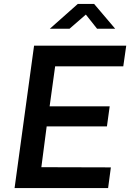

<svg xmlns="http://www.w3.org/2000/svg" viewBox="-20 -955 667 975"><path d="M473 -809H565L458 -935H375L233 -809H333L416 -881ZM54 0H529L543 -105L190 -106L217 -313H523L537 -415H232L260 -618H606L621 -723H153Z"/></svg>

Font: United Sans SemiBold
Style: Italic
Weight: 600
Italic angle: -8°
Designer: Pablo Impallari, Rodrigo Fuenzalida (Modified by Dan O. Williams)
Version: Version 1.000;PS 001.000;hotconv 1.0.88;makeotf.lib2.5.64775